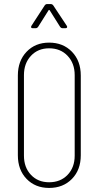

<svg xmlns="http://www.w3.org/2000/svg" viewBox="-20 -918 486 946"><path d="M68 -153V-546Q68 -618 111 -663Q154 -708 222 -708Q291 -708 334.5 -663Q378 -618 378 -546V-153Q378 -81 334.5 -36.5Q291 8 222 8Q154 8 111 -36.5Q68 -81 68 -153ZM348 -151V-548Q348 -606 313 -643Q278 -680 222 -680Q167 -680 132.5 -643Q98 -606 98 -548V-151Q98 -93 132.5 -56.5Q167 -20 222 -20Q278 -20 313 -56.5Q348 -93 348 -151ZM135 -791 200 -891Q205 -898 212 -898H230Q237 -898 242 -892L309 -791L311 -786Q311 -779 302 -779H288Q281 -779 276 -786L225 -867Q224 -869 222 -869Q220 -869 219 -867L168 -786Q163 -779 156 -779H141Q135 -779 133.5 -782.5Q132 -786 135 -791Z"/></svg>

Font: Barlow Condensed Thin
Style: Regular
Weight: 250
Width: 3
Designer: Jeremy Tribby
Foundry: Tribby Type
Version: Version 1.408